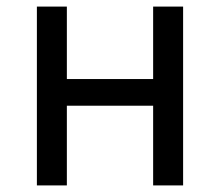

<svg xmlns="http://www.w3.org/2000/svg" viewBox="-20 -563 668 583"><path d="M183 -543H92V0H183V-242H445V0H536V-543H445V-323H183Z"/></svg>

Font: Spoqa Han Sans Neo
Style: Regular
Weight: 400
Designer: [Spoqa Han Sans Neo] Dong-huui Kim ___ Younghwa Kang ___ Yujin Lee ___ [Noto Sans] Ryoko NISHIZUKA ____ (kana & ideograp
Foundry: Spoqa (http://www.spoqa-han-sans.com)
Version: Version 1.100;hotconv 1.0.109;makeotfexe 2.5.65596